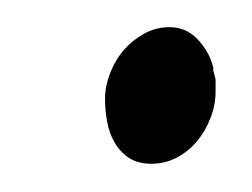

<svg xmlns="http://www.w3.org/2000/svg" viewBox="-20 -409 184 140"><path d="M103.5 -389.2Q116.2 -389.2 124.8 -379.6Q133.3 -370.1 135.7 -358.9L135.3 -358.4L137.2 -351.1V-342.3Q137.2 -332.5 133.5 -323Q129.9 -313.5 123.8 -306.2Q117.7 -298.8 109.1 -294.2Q100.6 -289.6 90.3 -289.6Q80.6 -289.6 74 -293.9Q67.4 -298.3 63.5 -305.2Q59.6 -312 58.1 -320.3Q56.6 -328.6 56.6 -336.9Q56.6 -346.2 60.3 -355.7Q64 -365.2 70.3 -372.6Q76.7 -379.9 85.2 -384.5Q93.8 -389.2 103.5 -389.2Z"/></svg>

Font: Helvetia Verbundene
Style: Regular
Weight: 400
Designer: Peter Wiegel, original typeface by Carl Albert Fahrenwaldt 1901
Foundry: Peter Wiegel
Version: Version 2.000